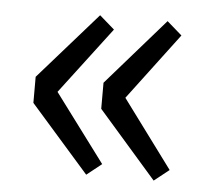

<svg xmlns="http://www.w3.org/2000/svg" viewBox="-39 -532 557 499"><g transform="rotate(5 239.5 -282.0)"><path d="M50 -248V-316L203 -490L242 -456L110 -282L242 -105L203 -74ZM227 -248V-316L379 -490L418 -456L287 -282L418 -105L379 -74Z"/></g></svg>

Font: Noto Sans SC
Style: Regular
Weight: 400
Designer: Ryoko NISHIZUKA ____ (kana & ideographs); Paul D. Hunt (Latin, Greek & Cyrillic); Wenlong ZHANG ___ (bopomofo); Sandoll 
Foundry: Adobe Systems Incorporated
Version: Version 1.004